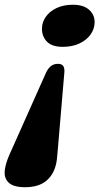

<svg xmlns="http://www.w3.org/2000/svg" viewBox="-22 -593 422 810"><path d="M83.7 196.8Q30.9 196.8 11.1 173.9Q-8.7 151.1 0.4 112.4Q2.6 99.3 9.7 79.7Q16.8 60.1 26.1 41.1L173.9 -290.2Q183.4 -307.7 194.9 -315.7Q206.5 -323.7 222 -323.7Q237.2 -323.7 243.8 -315.8Q250.5 -307.8 249.7 -289.9L221.4 43.1Q220.3 59.1 218.5 74.9Q216.8 90.7 213.7 102.5Q202.3 147.6 170.3 172.2Q138.3 196.8 83.7 196.8ZM285.6 -573Q330.4 -573 354.2 -551.5Q378.1 -529.9 377.2 -497.4Q376.5 -470.3 359.9 -447.1Q343.4 -423.9 313.3 -409.7Q283.2 -395.4 242.3 -395.4Q196.9 -395.4 175.5 -417.9Q154.1 -440.4 155.1 -474.2Q155.7 -500.4 171.9 -523Q188 -545.6 217.1 -559.3Q246.2 -573 285.6 -573Z"/></svg>

Font: Fraunces
Style: Italic
Weight: 900
Italic angle: -16°
Version: Version 1.000;[0bf87f6ff]